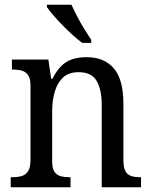

<svg xmlns="http://www.w3.org/2000/svg" viewBox="-20 -786 637 806"><path d="M25 0V-42H33Q54 -42 71 -47Q88 -52 98 -67.5Q108 -83 108 -114V-426Q108 -456 98 -470.5Q88 -485 71.5 -489.5Q55 -494 35 -494H30V-536H183L195 -455H200Q218 -491 239.5 -511Q261 -531 287 -538.5Q313 -546 344 -546Q417 -546 457.5 -499.5Q498 -453 498 -350V-114Q498 -83 506.5 -67.5Q515 -52 531 -47Q547 -42 567 -42H572V0H407V-346Q407 -410 385.5 -446.5Q364 -483 310 -483Q268 -483 244 -460Q220 -437 209.5 -400Q199 -363 199 -320V-109Q199 -79 208.5 -65Q218 -51 234.5 -46.5Q251 -42 271 -42H276V0ZM325 -606Q306 -620 284.5 -639.5Q263 -659 241.5 -681Q220 -703 203 -723Q186 -743 177 -756V-766H280Q290 -744 304 -717Q318 -690 334 -664Q350 -638 363 -619V-606Z"/></svg>

Font: Noto Serif SemiCondensed
Style: Regular
Weight: 400
Width: 4
Designer: Monotype Design Team
Foundry: Monotype Imaging Inc.
Version: Version 2.013